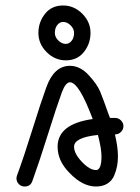

<svg xmlns="http://www.w3.org/2000/svg" viewBox="-20 -680 510 700"><path d="M250 -145Q250 -120 278.5 -90Q307 -60 330 -60Q350 -60 350 -110Q350 -138 337 -188Q250 -179 250 -145ZM235 -440Q272 -440 303 -406.5Q334 -373 345 -346.5Q356 -320 376 -263Q379 -254 381 -250H400Q412 -250 421 -241Q430 -232 430 -220Q430 -208 421 -199Q412 -190 400 -190H399Q410 -144 410 -110Q410 -92 407 -75.5Q404 -59 396.5 -40.5Q389 -22 372 -11Q355 0 330 0Q281 0 234 -49Q190 -93 190 -145Q190 -228 318 -246Q268 -380 235 -380Q219 -380 205 -342Q186 -290 155 -191Q124 -92 98 -20Q91 0 70 0Q57 0 48.5 -9Q40 -18 40 -30Q40 -34 42 -40Q68 -111 98.5 -209Q129 -307 149 -362Q177 -440 235 -440ZM210 -660Q250 -660 280 -630Q310 -600 310 -560Q310 -521 286 -490.5Q262 -460 220 -460Q180 -460 150 -490Q120 -520 120 -560Q120 -599 144 -629.5Q168 -660 210 -660ZM210 -600Q198 -600 189 -589Q180 -578 180 -560Q180 -545 192.5 -532.5Q205 -520 220 -520Q232 -520 241 -531Q250 -542 250 -560Q250 -575 237.5 -587.5Q225 -600 210 -600Z"/></svg>

Font: Pecita
Style: Book
Weight: 400
Width: 7
Version: Version 4.3